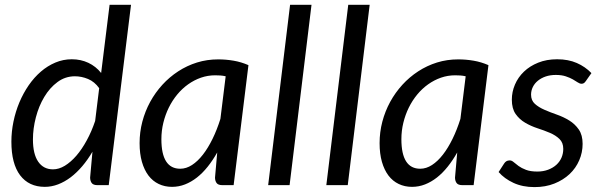

<svg xmlns="http://www.w3.org/2000/svg" viewBox="-20 -756 2440 784"><path d="M378 0Q360.5 0 354.2 -9Q348 -18 348 -31L357.5 -136.5Q338.5 -104 316 -77.5Q293.5 -51 268.8 -32.2Q244 -13.5 217.2 -3.2Q190.5 7 163 7Q98 7 62.2 -40.2Q26.5 -87.5 26.5 -177.5Q26.5 -218.5 35 -259.5Q43.5 -300.5 59.2 -338Q75 -375.5 97.2 -407.8Q119.5 -440 146.8 -463.5Q174 -487 206 -500.5Q238 -514 273 -514Q310 -514 340.8 -499.5Q371.5 -485 393 -458L427.5 -736.5H515L424 0ZM196.5 -64.5Q220.5 -64.5 244.8 -79.2Q269 -94 291.8 -120.2Q314.5 -146.5 334.2 -182.8Q354 -219 368.5 -262L385 -396Q366 -422.5 339.5 -433.5Q313 -444.5 286 -444.5Q246.5 -444.5 214.8 -421Q183 -397.5 160.8 -360.2Q138.5 -323 126.5 -277Q114.5 -231 114.5 -186.5Q114.5 -127 136 -95.8Q157.5 -64.5 196.5 -64.5Z M934 0H888Q870.5 0 864.2 -9Q858 -18 858 -31L867 -133.5Q849 -101.5 828.2 -75.5Q807.5 -49.5 784.2 -31.2Q761 -13 735.5 -3Q710 7 682.5 7Q652.5 7 628 -4.8Q603.5 -16.5 586.2 -39.2Q569 -62 559.5 -95.2Q550 -128.5 550 -171.5Q550 -216.5 561.2 -259.2Q572.5 -302 593.2 -340Q614 -378 643 -409.8Q672 -441.5 707.8 -464.8Q743.5 -488 784.5 -500.8Q825.5 -513.5 870.5 -513.5Q903 -513.5 933.8 -508.2Q964.5 -503 994.5 -490ZM716 -67Q740.5 -67 764 -82.2Q787.5 -97.5 808.5 -124.5Q829.5 -151.5 847.8 -188.8Q866 -226 880 -270.5L901.5 -444.5Q890.5 -447 879.8 -447.8Q869 -448.5 858.5 -448.5Q828.5 -448.5 800.5 -438.8Q772.5 -429 748 -411.5Q723.5 -394 703.5 -369.8Q683.5 -345.5 669.2 -316.5Q655 -287.5 647 -254.8Q639 -222 639 -187.5Q639 -67 716 -67Z M1075 0 1164.5 -736.5H1252L1162.5 0Z M1312.5 0 1402 -736.5H1489.5L1400 0Z M1914 0H1868Q1850.5 0 1844.2 -9Q1838 -18 1838 -31L1847 -133.5Q1829 -101.5 1808.2 -75.5Q1787.5 -49.5 1764.2 -31.2Q1741 -13 1715.5 -3Q1690 7 1662.5 7Q1632.5 7 1608 -4.8Q1583.5 -16.5 1566.2 -39.2Q1549 -62 1539.5 -95.2Q1530 -128.5 1530 -171.5Q1530 -216.5 1541.2 -259.2Q1552.5 -302 1573.2 -340Q1594 -378 1623 -409.8Q1652 -441.5 1687.8 -464.8Q1723.5 -488 1764.5 -500.8Q1805.5 -513.5 1850.5 -513.5Q1883 -513.5 1913.8 -508.2Q1944.5 -503 1974.5 -490ZM1696 -67Q1720.5 -67 1744 -82.2Q1767.5 -97.5 1788.5 -124.5Q1809.5 -151.5 1827.8 -188.8Q1846 -226 1860 -270.5L1881.5 -444.5Q1870.5 -447 1859.8 -447.8Q1849 -448.5 1838.5 -448.5Q1808.5 -448.5 1780.5 -438.8Q1752.5 -429 1728 -411.5Q1703.5 -394 1683.5 -369.8Q1663.5 -345.5 1649.2 -316.5Q1635 -287.5 1627 -254.8Q1619 -222 1619 -187.5Q1619 -67 1696 -67Z M2372.5 -425.5Q2368.5 -419.5 2364.5 -416.8Q2360.5 -414 2354.5 -414Q2347.5 -414 2339.2 -419.5Q2331 -425 2319.2 -431.8Q2307.5 -438.5 2290.5 -444.2Q2273.5 -450 2249.5 -450Q2227 -450 2208.5 -443.8Q2190 -437.5 2176.5 -426.5Q2163 -415.5 2155.8 -400.8Q2148.5 -386 2148.5 -369.5Q2148.5 -346 2164 -332Q2179.5 -318 2203 -307.8Q2226.5 -297.5 2253.8 -288Q2281 -278.5 2304.5 -264Q2328 -249.5 2343.5 -227Q2359 -204.5 2359 -168.5Q2359 -133.5 2345.2 -101.5Q2331.5 -69.5 2305.8 -45.2Q2280 -21 2243.8 -6.5Q2207.5 8 2162.5 8Q2114 8 2076.8 -9.2Q2039.5 -26.5 2016 -53.5L2038 -87.5Q2042 -94 2047.5 -97.5Q2053 -101 2061.5 -101Q2069.5 -101 2077.5 -94Q2085.5 -87 2097.5 -78.2Q2109.5 -69.5 2127.8 -62.5Q2146 -55.5 2174 -55.5Q2198.5 -55.5 2218.2 -63Q2238 -70.5 2251.8 -83Q2265.5 -95.5 2272.8 -112.2Q2280 -129 2280 -148Q2280 -173.5 2264.5 -188.5Q2249 -203.5 2225.5 -213.5Q2202 -223.5 2175 -232.2Q2148 -241 2124.5 -254.8Q2101 -268.5 2085.5 -290.5Q2070 -312.5 2070 -349Q2070 -381 2082.8 -410.8Q2095.5 -440.5 2119.5 -463.5Q2143.5 -486.5 2177.8 -500.2Q2212 -514 2255 -514Q2300.5 -514 2335.2 -498.8Q2370 -483.5 2395 -457.5Z"/></svg>

Font: Lato TR
Style: Italic
Weight: 400
Italic angle: -12°
Designer: Lukasz Dziedzic
Foundry: tyPoland Lukasz Dziedzic
Version: Version 1.104 2013